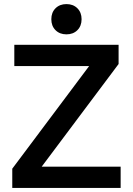

<svg xmlns="http://www.w3.org/2000/svg" viewBox="-20 -919 650 939"><path d="M40 -94 416 -596H50V-700H560V-606L184 -104H570V0H40ZM231 -825Q231 -858 251.5 -878.5Q272 -899 305 -899Q338 -899 358.5 -878.5Q379 -858 379 -825Q379 -792 358.5 -771.5Q338 -751 305 -751Q272 -751 251.5 -771.5Q231 -792 231 -825Z"/></svg>

Font: .
Style: 
Weight: 500
Designer: A.Korolkova, Vitaly Kuzmin
Foundry: ParaType Ltd
Version: Version 1.000; Glyphs 3.2, build 3192.0